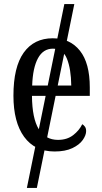

<svg xmlns="http://www.w3.org/2000/svg" viewBox="-20 -734 502 943"><path d="M112 189 296 -714H345L161 189ZM248 10Q151 10 98.5 -62Q46 -134 46 -264Q46 -405 96.5 -475.5Q147 -546 239 -546Q324 -546 372.5 -485Q421 -424 421 -305V-263H137Q138 -152 170.5 -99.5Q203 -47 265 -47Q309 -47 339 -70Q369 -93 384 -124Q391 -120 397 -112Q403 -104 403 -90Q403 -70 386.5 -46.5Q370 -23 335.5 -6.5Q301 10 248 10ZM330 -314Q329 -395 309 -445Q289 -495 240 -495Q192 -495 166.5 -448Q141 -401 138 -314Z"/></svg>

Font: Noto Serif Condensed
Style: Regular
Weight: 400
Width: 3
Designer: Monotype Design Team
Foundry: Monotype Imaging Inc.
Version: Version 2.015